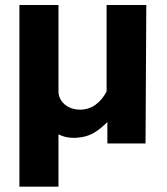

<svg xmlns="http://www.w3.org/2000/svg" viewBox="-20 -562 656 752"><path d="M56 -542.5H209V-205Q209 -184.5 220 -168Q231 -151.5 250.2 -142Q269.5 -132.5 293.5 -132.5Q327 -132.5 353.8 -151.5Q380.5 -170.5 397.5 -204V-542.5H553L550 0H400.5V-84Q373.5 -57 349.5 -42.8Q325.5 -28.5 298 -24.5Q282 -22 269 -22Q235.5 -22 209 -36V169H56Z"/></svg>

Font: 1883 Sans
Style: Bold
Weight: 700
Designer: 1883 Sans project is a fork of Public Sans.
Version: Version 1.009